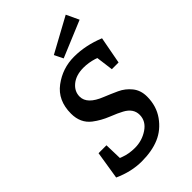

<svg xmlns="http://www.w3.org/2000/svg" viewBox="-270 -1021 1133 1133"><g transform="rotate(-45 296.0 -455.0)"><path d="M137 -96 150 -91Q192 -75 242 -75Q302 -75 351 -108Q400 -141 400 -193.5Q400 -246 344 -276Q319 -290 267.5 -310.5Q216 -331 174 -363Q118 -406 118 -485Q118 -595 195 -652.5Q272 -710 368 -710Q464 -710 562 -670L530 -500H474L460 -607L446 -612Q404 -625 362 -625Q300 -625 262.5 -594.5Q225 -564 225 -520Q225 -457 324 -418Q366 -401 407.5 -382Q449 -363 478 -327Q507 -291 507 -239Q507 -160 465.5 -101.5Q424 -43 362 -16.5Q300 10 214 10Q128 10 40 -30L68 -205H134ZM546 -841 318 -746 291 -801 509 -920Z"/></g></svg>

Font: Bitter
Style: Italic
Weight: 400
Italic angle: -9°
Designer: Sol Matas
Foundry: Sol Matas
Version: Version 1.001